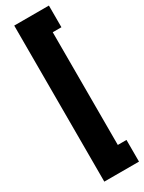

<svg xmlns="http://www.w3.org/2000/svg" viewBox="-236 -730 721 959"><g transform="rotate(-30 125.0 -250.0)"><path d="M50 -700V200H250V75H200V-575H250V-700Z"/></g></svg>

Font: Millimetre
Style: Bold
Weight: 800
Designer: Jérémy Landes
Version: Version 1.0